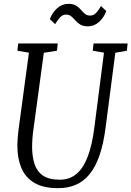

<svg xmlns="http://www.w3.org/2000/svg" viewBox="-20 -969 684 999"><path d="M580 -694.5 529.5 -306Q518.5 -220 497.5 -159.8Q476.5 -99.5 445.5 -62Q414.5 -24.5 373.8 -7.2Q333 10 282.5 10Q204 10 157.8 -18.2Q111.5 -46.5 91.2 -95.2Q71 -144 70.5 -205Q70.5 -230 72 -250.5Q73.5 -271 76 -291L130.5 -695L70.5 -705L74.5 -743H280.5L276.5 -705L208 -694.5L154 -296Q150.5 -271.5 148.8 -248Q147 -224.5 147 -202Q147.5 -153.5 159.8 -115.5Q172 -77.5 203.2 -55.8Q234.5 -34 291.5 -34Q341.5 -34 377.2 -63.5Q413 -93 436.2 -153.5Q459.5 -214 471 -306L521 -695L462.5 -705L467 -743H644L640 -705ZM437.5 -832Q413 -832 398 -841Q383 -850 372.5 -862.2Q362 -874.5 351 -883.8Q340 -893 323.5 -893Q305.5 -893 292.8 -879Q280 -865 267 -843.5L239.5 -869.5Q251.5 -902.5 277 -925.8Q302.5 -949 335.5 -949Q361 -949 375.8 -939.8Q390.5 -930.5 400.8 -918.5Q411 -906.5 421.8 -897.2Q432.5 -888 449.5 -888Q467 -888 480 -901.8Q493 -915.5 505.5 -937.5L533 -911.5Q521 -878 495.5 -855Q470 -832 437.5 -832Z"/></svg>

Font: Merriweather 24pt SemiCondensed Light
Style: Italic
Weight: 300
Width: 4
Italic angle: -7.8°
Designer: Eben Sorkin
Foundry: Eben Sorkin
Version: Version 2.101